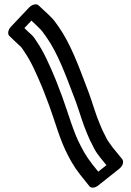

<svg xmlns="http://www.w3.org/2000/svg" viewBox="-20 -749 611 896"><path d="M93.8 -618 126.6 -652.7C138 -641.9 149.7 -631.5 160.7 -620.2C175.3 -606.8 181.4 -596.9 194.7 -578.5C248.5 -503.3 286.3 -399.4 323.6 -301.4C340.7 -259.7 356 -205.6 372.5 -160.7C380.8 -139.4 389.4 -117.4 398.1 -98.3L419.5 -55.6C430.2 -36.3 439 -24.5 449.4 -11.7L476.7 21.7L438.5 52.1L408.8 15C395.1 -2.7 382.9 -20.6 371.4 -40.7L357.5 -66.5C321.9 -132.6 299.7 -218.1 270.4 -297.5C257.2 -329.7 250.9 -351.3 236.2 -386C211.8 -443.8 184.9 -507 150.5 -556.1C143.5 -566.7 139.6 -574.5 129.1 -584.9C116.4 -596.1 105.6 -606.6 93.8 -618ZM31.2 -624.5C17.4 -609.9 14.1 -590.3 23.9 -581.1C41.2 -564.9 58 -547.8 76.8 -531.1C82.1 -525.7 85.1 -520.4 93.5 -507.9C125.3 -462.4 151.3 -401.9 175.8 -344C189.6 -311.4 195.7 -290.5 209.6 -256.5C237.3 -181.1 260.1 -92.8 298.5 -21.5L312.6 4.7C325.6 27.4 338.1 45.7 353.2 65L397.3 120.1C404.8 129.5 422.7 129 437.9 116.9L534.9 39.9C559.6 20.4 556.3 0.9 549.6 -7.3L505.2 -61.6C494.9 -76.8 486.7 -85.9 478.5 -100.4L457.9 -141.7C450.6 -157.9 441.3 -181.3 433.5 -201.3C418 -243.3 402.7 -297.6 384.4 -342.6C347.6 -439.2 309.1 -546.4 251.3 -627.5C238.7 -644.7 230.9 -657.4 213.3 -673.8L205.3 -681.7L160.1 -723.9C149.5 -733.8 129 -728.1 115.2 -713.5Z"/></svg>

Font: Tape
Style: Regular
Weight: 500
Foundry: Cannot Into Space Fonts
Version: Version 0.97